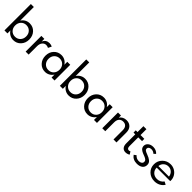

<svg xmlns="http://www.w3.org/2000/svg" viewBox="395 -2394 4020 4020"><g transform="rotate(45 2404.5 -384.0)"><path d="M78.6 -781.7H167V-378.4Q197.3 -426.8 245.1 -453.4Q293 -480 350.1 -480Q450.2 -480 515.9 -409.7Q581.5 -339.4 581.5 -232.9Q581.5 -126.5 515.9 -55.9Q450.2 14.6 350.1 14.6Q293 14.6 245.4 -12.2Q197.8 -39.1 167 -87.4V0H78.6ZM163.6 -232.9Q163.6 -158.2 209.2 -110.1Q254.9 -62 326.2 -62Q397.5 -62 443.6 -110.1Q489.7 -158.2 489.7 -232.9Q489.7 -307.6 443.6 -355.7Q397.5 -403.8 326.2 -403.8Q254.9 -403.8 209.2 -356Q163.6 -308.1 163.6 -232.9Z M706.1 0V-465.3H794.4V-383.8Q813 -432.6 849.6 -456.3Q886.2 -480 934.1 -480Q981 -480 1018.1 -460.9L981.4 -385.7Q947.8 -403.3 913.6 -403.3Q863.8 -403.3 829.1 -362.1Q794.4 -320.8 794.4 -247.6V0Z M1290.5 14.6Q1190.4 14.6 1124.8 -55.9Q1059.1 -126.5 1059.1 -232.9Q1059.1 -339.4 1124.8 -409.7Q1190.4 -480 1290.5 -480Q1347.7 -480 1395.5 -453.4Q1443.4 -426.8 1473.6 -378.4V-465.3H1561.5V0H1473.6V-87.4Q1442.9 -39.1 1395.3 -12.2Q1347.7 14.6 1290.5 14.6ZM1476.6 -232.9Q1476.6 -308.1 1430.9 -356Q1385.3 -403.8 1314 -403.8Q1242.7 -403.8 1196.8 -355.7Q1150.9 -307.6 1150.9 -232.9Q1150.9 -158.2 1196.8 -110.1Q1242.7 -62 1314 -62Q1385.3 -62 1430.9 -110.1Q1476.6 -158.2 1476.6 -232.9Z M1719.2 -781.7H1807.6V-378.4Q1837.9 -426.8 1885.7 -453.4Q1933.6 -480 1990.7 -480Q2090.8 -480 2156.5 -409.7Q2222.2 -339.4 2222.2 -232.9Q2222.2 -126.5 2156.5 -55.9Q2090.8 14.6 1990.7 14.6Q1933.6 14.6 1886 -12.2Q1838.4 -39.1 1807.6 -87.4V0H1719.2ZM1804.2 -232.9Q1804.2 -158.2 1849.9 -110.1Q1895.5 -62 1966.8 -62Q2038.1 -62 2084.2 -110.1Q2130.4 -158.2 2130.4 -232.9Q2130.4 -307.6 2084.2 -355.7Q2038.1 -403.8 1966.8 -403.8Q1895.5 -403.8 1849.9 -356Q1804.2 -308.1 1804.2 -232.9Z M2546.4 14.6Q2446.3 14.6 2380.6 -55.9Q2314.9 -126.5 2314.9 -232.9Q2314.9 -339.4 2380.6 -409.7Q2446.3 -480 2546.4 -480Q2603.5 -480 2651.4 -453.4Q2699.2 -426.8 2729.5 -378.4V-465.3H2817.4V0H2729.5V-87.4Q2698.7 -39.1 2651.1 -12.2Q2603.5 14.6 2546.4 14.6ZM2732.4 -232.9Q2732.4 -308.1 2686.8 -356Q2641.1 -403.8 2569.8 -403.8Q2498.5 -403.8 2452.6 -355.7Q2406.7 -307.6 2406.7 -232.9Q2406.7 -158.2 2452.6 -110.1Q2498.5 -62 2569.8 -62Q2641.1 -62 2686.8 -110.1Q2732.4 -158.2 2732.4 -232.9Z M2975.1 -465.3H3063.5V-400.9Q3085.4 -437 3125.7 -458.5Q3166 -480 3219.2 -480Q3300.3 -480 3347.9 -429.7Q3395.5 -379.4 3395.5 -292V0H3307.6V-273.9Q3307.6 -338.9 3276.4 -374Q3245.1 -409.2 3188.5 -409.2Q3129.4 -409.2 3096.4 -371.1Q3063.5 -333 3063.5 -263.2V0H2975.1Z M3502 -465.3H3553.7V-639.6H3642.6V-465.3H3754.4V-397.9H3642.6V-135.3Q3642.6 -100.6 3656 -82.3Q3669.4 -64 3695.3 -64Q3715.8 -64 3734.4 -75.2L3772 -15.1Q3754.9 -1.5 3728.3 6.6Q3701.7 14.6 3674.8 14.6Q3617.7 14.6 3585.7 -23.4Q3553.7 -61.5 3553.7 -129.9V-397.9H3502Z M3832.5 -71.3 3882.3 -108.4Q3929.7 -52.7 4002 -52.7Q4042 -52.7 4068.6 -72Q4095.2 -91.3 4095.2 -127Q4095.2 -140.6 4089.4 -152.3Q4083.5 -164.1 4074.7 -172.6Q4065.9 -181.2 4049.8 -189.9Q4033.7 -198.7 4020 -204.6Q4006.3 -210.4 3983.4 -218.8Q3960 -227.5 3945.6 -233.9Q3931.2 -240.2 3910.4 -252.4Q3889.6 -264.6 3877.7 -277.1Q3865.7 -289.6 3856.9 -308.8Q3848.1 -328.1 3848.1 -351.1Q3848.1 -406.7 3892.8 -443.1Q3937.5 -479.5 4008.8 -479.5Q4097.7 -479.5 4152.8 -417L4109.9 -378.4Q4070.3 -417.5 4014.2 -417.5Q3976.6 -417.5 3954.3 -400.1Q3932.1 -382.8 3932.1 -355Q3932.1 -327.6 3954.6 -311.8Q3977.1 -295.9 4031.2 -275.9Q4067.9 -262.2 4093.5 -249Q4119.1 -235.8 4141.4 -217.8Q4163.6 -199.7 4174.6 -176.5Q4185.5 -153.3 4185.5 -124Q4185.5 -58.1 4138.4 -21.7Q4091.3 14.6 4010.3 14.6Q3892.6 14.6 3832.5 -71.3Z M4272.9 -231Q4272.9 -336.4 4345.9 -408.2Q4418.9 -480 4523.4 -480Q4589.4 -480 4645 -448Q4700.7 -416 4732.9 -361.6Q4765.1 -307.1 4765.1 -243.2Q4765.1 -235.4 4764.2 -222.7H4363.3Q4363.3 -149.9 4411.1 -103.5Q4459 -57.1 4535.2 -57.1Q4629.9 -57.1 4686 -134.8L4750.5 -101.6Q4717.3 -46.4 4659.4 -15.9Q4601.6 14.6 4530.8 14.6Q4419.4 14.6 4346.2 -55.9Q4272.9 -126.5 4272.9 -231ZM4522 -415.5Q4459.5 -415.5 4415.3 -374.5Q4371.1 -333.5 4365.7 -271H4678.2Q4671.4 -334.5 4627.4 -375Q4583.5 -415.5 4522 -415.5Z"/></g></svg>

Font: Spartan MB Med
Style: Regular
Weight: 500
Designer: Matt Bailey, Mirko Velimirovic
Foundry: Matt Bailey
Version: Version 1.005